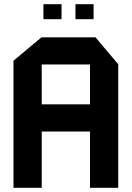

<svg xmlns="http://www.w3.org/2000/svg" viewBox="-20 -891 626 911"><path d="M44 0V-603L177 -714H178V0ZM178 -267V-396H407V-267ZM407 0V-585H541V0ZM178 -585V-714H433L541 -586V-585ZM338 -800V-871H424V-800ZM186 -800V-871H272V-800Z"/></svg>

Font: Foldit SemiBold
Style: Regular
Weight: 600
Version: Version 1.003